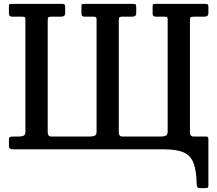

<svg xmlns="http://www.w3.org/2000/svg" viewBox="-20 -770 1120 990"><path d="M226 -666V-88Q226 -66 245 -66H444Q457 -66 467.5 -70Q478 -74 478 -91V-667Q478 -676.5 476 -680.2Q474 -684 463 -684H417Q400 -684 400 -699V-737Q400 -747 403.2 -748.5Q406.5 -750 415 -750H664.5Q676 -750 679.2 -747.2Q682.5 -744.5 682.5 -733V-705Q682.5 -691.5 676.8 -687.8Q671 -684 661.5 -684H611.5Q599.5 -684 596 -681Q592.5 -678 592.5 -666V-88Q592.5 -66 611.5 -66H810.5Q824 -66 834.2 -70Q844.5 -74 844.5 -91V-667Q844.5 -676.5 842.8 -680.2Q841 -684 829.5 -684H783.5Q767 -684 767 -699V-737Q767 -747 770 -748.5Q773 -750 782 -750H1036.5Q1047.5 -750 1051 -747.2Q1054.5 -744.5 1054.5 -733V-705Q1054.5 -691.5 1048.5 -687.8Q1042.5 -684 1033.5 -684H978.5Q966.5 -684 963 -681Q959.5 -678 959.5 -666V-88Q959.5 -66 978.5 -66H1043.5Q1050.5 -66 1052.5 -61.8Q1054.5 -57.5 1054.5 -50V184.5Q1054.5 195.5 1050.5 197.8Q1046.5 200 1035.5 200H1013.5Q999.5 200 997 194.2Q994.5 188.5 994 176.5Q992.5 107.5 977.2 69Q962 30.5 925.8 15.2Q889.5 0 824.5 0H46Q26 0 26 -16V-52Q26 -60 30.5 -63Q35 -66 49 -66H77Q90.5 -66 100.8 -70Q111 -74 111 -91V-667Q111 -676.5 109.2 -680.2Q107.5 -684 96 -684H43Q26 -684 26 -699V-737Q26 -747 29.2 -748.5Q32.5 -750 41 -750H298Q309 -750 312.5 -747.2Q316 -744.5 316 -733V-705Q316 -691.5 310.2 -687.8Q304.5 -684 295 -684H244.5Q233 -684 229.5 -681Q226 -678 226 -666Z"/></svg>

Font: Besley* Narrow Medium
Style: Regular
Weight: 500
Width: 4
Designer: Owen Earl
Foundry: indestructible type*
Version: Version 3.000; ttfautohint (v1.8.3)